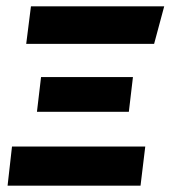

<svg xmlns="http://www.w3.org/2000/svg" viewBox="-20 -588 540 608"><path d="M388 -234H97L110 -344H401ZM468 -449H63L78 -568H500ZM425 0H4L18 -124H440Z"/></svg>

Font: Qjlgwqiwhsfqbnnlvksmvfsycuq
Style: Regular
Weight: 700
Italic angle: -8°
Designer: Carrois Corporate & Edenspiekermann
Foundry: Carrois Corporate GbR & Edenspiekermann AG
Version: Version 2.001